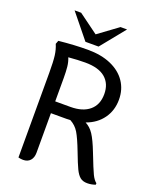

<svg xmlns="http://www.w3.org/2000/svg" viewBox="-163 -997 902 1100"><g transform="rotate(20 288.0 -447.0)"><path d="M554 -12V-3Q530 6 504 6Q477 6 460.5 -7.5Q444 -21 430 -50Q416 -79 391 -145Q363 -218 343.5 -250.5Q324 -283 290 -301Q282 -300 267 -300H172V-59Q172 -29 156.5 -11.5Q141 6 113 6Q99 6 84 2V-514Q84 -582 79.5 -617.5Q75 -653 62 -683L70 -704Q166 -714 247 -714Q329 -714 388.5 -688Q448 -662 480 -615Q512 -568 512 -506Q512 -440 476.5 -390.5Q441 -341 377 -318Q407 -303 428 -271Q449 -239 475 -172Q511 -79 524.5 -51.5Q538 -24 554 -12ZM172 -514V-372H265Q339 -372 380.5 -407Q422 -442 422 -507Q422 -570 381 -605Q340 -640 258 -640Q214 -640 156 -635Q166 -611 169 -582.5Q172 -554 172 -514ZM98 -900H138L258 -812L378 -900H418L298 -752H218Z"/></g></svg>

Font: Thasadith
Style: Bold
Weight: 700
Designer: Cadson Demak Co.,Ltd.
Foundry: Cadson Demak Co.,Ltd.
Version: Version 1.000; ttfautohint (v1.6)